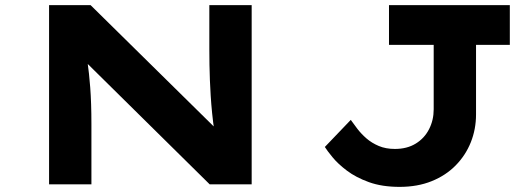

<svg xmlns="http://www.w3.org/2000/svg" viewBox="-20 -720 2079 750"><path d="M171.7 0V-700H333.8L840.9 -200.5L817.7 -204.7Q812.1 -243.3 808.6 -278.1Q805.1 -312.9 803.1 -344.8Q801.1 -376.7 799.9 -407Q798.7 -437.3 798.2 -467Q797.7 -496.7 797.7 -527.4V-700H963.1V0H799L275.9 -516.4L317.1 -508.6Q319.7 -494 322.2 -475.1Q324.8 -456.1 327.5 -432.3Q330.2 -408.4 332.4 -378.8Q334.7 -349.1 335.9 -312.9Q337.1 -276.7 337.1 -233.6V0ZM1540.9 10Q1472.4 10 1421.3 -8.4Q1370.2 -26.9 1335.3 -53.3Q1300.3 -79.7 1279.2 -105.5Q1258 -131.3 1248.9 -145.9L1350.2 -251.7Q1361.3 -235.9 1376.2 -216.5Q1391.1 -197.1 1411.6 -179.2Q1432.2 -161.4 1459.6 -149.8Q1487 -138.2 1522.6 -138.2Q1570.1 -138.2 1604 -159.1Q1637.9 -179.9 1656 -215.3Q1674.1 -250.7 1674.1 -292.8V-544.8H1499.5V-700H1971.5V-544.8H1839.5V-273Q1839.5 -215.6 1819.2 -164.5Q1798.8 -113.4 1760.2 -74.1Q1721.6 -34.7 1666.4 -12.4Q1611.2 10 1540.9 10Z"/></svg>

Font: Lexend Zetta
Style: Regular
Weight: 400
Designer: Bonnie Shaver-Troup, Thomas Jockin
Foundry: Lexend
Version: Version 1.007